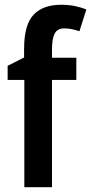

<svg xmlns="http://www.w3.org/2000/svg" viewBox="-20 -785 382 805"><path d="M300 -450H198V0H82V-450H12V-509L81 -544V-580Q81 -681 120.5 -723Q160 -765 236 -765Q268 -765 294.5 -759.5Q321 -754 342 -745L313 -654Q298 -659 282.5 -662.5Q267 -666 249 -666Q221 -666 209.5 -644.5Q198 -623 198 -579V-543H300Z"/></svg>

Font: Noto Sans Gurmukhi Condensed SemiBold
Style: Regular
Weight: 600
Width: 3
Designer: Jelle Bosma - Monotype Design Team
Foundry: Monotype Imaging Inc.
Version: Version 2.004; ttfautohint (v1.8.4.7-5d5b)